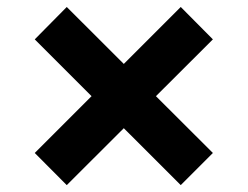

<svg xmlns="http://www.w3.org/2000/svg" viewBox="-20 -570 720 558"><path d="M81 -455.6 246.1 -290.5 81 -125.4 174 -32 339.8 -197.4 505.3 -32 598.7 -125.4 433.2 -290.5 598.7 -455.6 505.3 -549.7 339.8 -384.2 174 -549.7Z"/></svg>

Font: Inter-Hewn
Style: Bold
Weight: 700
Designer: Rasmus Andersson
Foundry: rsms
Version: Version 3.012;git-f93a4a705